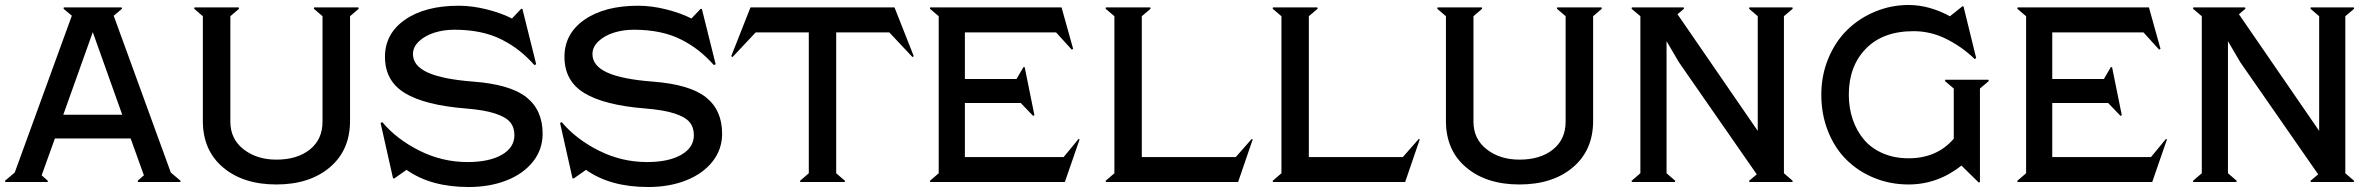

<svg xmlns="http://www.w3.org/2000/svg" viewBox="-20 -730 9526 770"><path d="M704.1 -4.9 703.1 0H533.2L532.2 -4.9L557.1 -26.9L503.9 -174.8H200.2L147 -26.9L171.9 -4.9L170.9 0H1L0 -4.9L39.1 -38.1L268.1 -667L234.9 -694.8L235.8 -700.2H467.8L469.2 -694.8L436 -667L665 -38.1ZM352.1 -601.1 233.9 -270H470.2Z M1238.8 -694.8 1239.7 -700.2H1417.5L1418.5 -694.8L1383.8 -665V-245.1Q1383.8 -127.4 1302.5 -58.8Q1221.2 9.8 1088.4 9.8Q955.6 9.8 874.5 -58.6Q793.5 -127 793.5 -245.1V-665L758.8 -694.8L759.8 -700.2H937.5L938.5 -694.8L903.8 -665V-242.2Q903.8 -172.4 957 -131.1Q1010.3 -89.8 1088.4 -89.8Q1171.9 -89.8 1222.7 -130.4Q1273.4 -170.9 1273.4 -242.2V-665Z M1513.2 -240.2Q1569.8 -172.4 1661.4 -126.2Q1752.9 -80.1 1855 -80.1Q1941.4 -80.1 1992.2 -109.1Q2043 -138.2 2043 -188Q2043 -219.2 2025.9 -240Q2008.8 -260.7 1965.3 -274.9Q1921.9 -289.1 1848.1 -294.9Q1683.6 -308.1 1603.8 -356.7Q1523.9 -405.3 1523.9 -502Q1523.9 -595.2 1604.5 -651.1Q1685.1 -707 1819.3 -707Q1874.5 -707 1933.1 -692.1Q1991.7 -677.2 2033.2 -655.8L2070.3 -694.8L2075.2 -693.8L2130.4 -472.2L2123 -469.2Q2093.3 -502.4 2062.3 -526.9Q2031.2 -551.3 1992.7 -571Q1954.1 -590.8 1906.2 -600.8Q1858.4 -610.8 1802.2 -610.8Q1759.3 -610.8 1721.7 -598.9Q1684.1 -586.9 1660.2 -564.2Q1636.2 -541.5 1636.2 -513.2Q1636.2 -465.8 1695.8 -439Q1755.4 -412.1 1877 -402.8Q2025.9 -391.6 2091.1 -340.1Q2156.2 -288.6 2156.2 -193.8Q2156.2 -130.9 2117.7 -82Q2079.1 -33.2 2011.7 -6.6Q1944.3 20 1859.4 20Q1707.5 20 1610.4 -48.8L1561 -14.2L1556.2 -15.1L1506.3 -236.8Z M2232.9 -240.2Q2289.6 -172.4 2381.1 -126.2Q2472.7 -80.1 2574.7 -80.1Q2661.1 -80.1 2711.9 -109.1Q2762.7 -138.2 2762.7 -188Q2762.7 -219.2 2745.6 -240Q2728.5 -260.7 2685.1 -274.9Q2641.6 -289.1 2567.9 -294.9Q2403.3 -308.1 2323.5 -356.7Q2243.7 -405.3 2243.7 -502Q2243.7 -595.2 2324.2 -651.1Q2404.8 -707 2539.1 -707Q2594.2 -707 2652.8 -692.1Q2711.4 -677.2 2752.9 -655.8L2790 -694.8L2794.9 -693.8L2850.1 -472.2L2842.8 -469.2Q2813 -502.4 2782 -526.9Q2751 -551.3 2712.4 -571Q2673.8 -590.8 2626 -600.8Q2578.1 -610.8 2522 -610.8Q2479 -610.8 2441.4 -598.9Q2403.8 -586.9 2379.9 -564.2Q2356 -541.5 2356 -513.2Q2356 -465.8 2415.5 -439Q2475.1 -412.1 2596.7 -402.8Q2745.6 -391.6 2810.8 -340.1Q2876 -288.6 2876 -193.8Q2876 -130.9 2837.4 -82Q2798.8 -33.2 2731.4 -6.6Q2664.1 20 2579.1 20Q2427.2 20 2330.1 -48.8L2280.8 -14.2L2275.9 -15.1L2226.1 -236.8Z M2917.5 -501 2912.6 -504.9 2989.7 -700.2H3567.4L3644.5 -504.9L3639.6 -501L3546.4 -600.1H3333.5V-35.2L3368.7 -4.9L3367.7 0H3189.5L3188.5 -4.9L3223.6 -35.2V-600.1H3010.7Z M4305.7 -172.9 4309.6 -170.9 4250.5 0H3710.4L3709.5 -4.9L3744.6 -35.2V-665L3709.5 -694.8L3710.4 -700.2H4237.3L4283.7 -534.2L4278.3 -530.8L4215.3 -600.1H3849.6V-413.1H4056.6L4084.5 -460.9H4089.4L4128.4 -268.1L4123.5 -265.1L4073.7 -316.9H3849.6V-100.1H4245.6Z M5000 -172.9 5003.9 -170.9 4945.3 0H4415L4414.1 -4.9L4449.2 -35.2V-665L4414.1 -694.8L4415 -700.2H4593.3L4594.2 -694.8L4559.1 -665V-100.1H4936Z M5669.9 -172.9 5673.8 -170.9 5615.2 0H5085L5084 -4.9L5119.1 -35.2V-665L5084 -694.8L5085 -700.2H5263.2L5264.2 -694.8L5229 -665V-100.1H5606Z M6224.1 -694.8 6225.1 -700.2H6402.8L6403.8 -694.8L6369.1 -665V-245.1Q6369.1 -127.4 6287.8 -58.8Q6206.5 9.8 6073.7 9.8Q5940.9 9.8 5859.9 -58.6Q5778.8 -127 5778.8 -245.1V-665L5744.1 -694.8L5745.1 -700.2H5922.9L5923.8 -694.8L5889.2 -665V-242.2Q5889.2 -172.4 5942.4 -131.1Q5995.6 -89.8 6073.7 -89.8Q6157.2 -89.8 6208 -130.4Q6258.8 -170.9 6258.8 -242.2V-665Z M6663.6 -564.9V-35.2L6698.7 -4.9L6697.3 0H6524.4L6523.4 -4.9L6558.6 -35.2V-665L6523.4 -694.8L6524.4 -700.2H6732.4L6733.4 -694.8L6707.5 -672.9L7029.3 -205.1V-665L6994.6 -694.8L6995.6 -700.2H7168.5L7169.4 -694.8L7134.3 -665V-35.2L7169.4 -4.9L7168.5 0H6995.6L6994.6 -4.9L7025.4 -30.8L6713.4 -480Z M7394.5 -350.1Q7394.5 -297.9 7409.9 -252Q7425.3 -206.1 7454.6 -170.9Q7483.9 -135.7 7530.3 -115.5Q7576.7 -95.2 7634.3 -95.2Q7748 -95.2 7815.4 -173.8V-375L7780.3 -404.8L7781.2 -410.2H7954.6L7955.6 -404.8L7920.4 -375V0L7915.5 2L7846.2 -65.9Q7750.5 9.8 7634.3 9.8Q7560.5 9.8 7496.1 -16.6Q7431.6 -43 7384.8 -89.6Q7337.9 -136.2 7311 -203.9Q7284.2 -271.5 7284.2 -350.1Q7284.2 -428.2 7312.5 -496.1Q7340.8 -564 7388.7 -610.6Q7436.5 -657.2 7500.5 -683.6Q7564.5 -710 7634.3 -710Q7717.3 -710 7801.3 -664.1L7800.3 -665L7850.6 -705.1L7854.5 -704.1L7905.3 -497.1L7899.4 -493.2Q7849.1 -542 7786.1 -573.5Q7723.1 -605 7654.3 -605Q7531.2 -605 7462.9 -534.7Q7394.5 -464.4 7394.5 -350.1Z M8666.5 -172.9 8670.4 -170.9 8611.3 0H8071.3L8070.3 -4.9L8105.5 -35.2V-665L8070.3 -694.8L8071.3 -700.2H8598.1L8644.5 -534.2L8639.2 -530.8L8576.2 -600.1H8210.4V-413.1H8417.5L8445.3 -460.9H8450.2L8489.3 -268.1L8484.4 -265.1L8434.6 -316.9H8210.4V-100.1H8606.4Z M8915 -564.9V-35.2L8950.2 -4.9L8948.7 0H8775.9L8774.9 -4.9L8810.1 -35.2V-665L8774.9 -694.8L8775.9 -700.2H8983.9L8984.9 -694.8L8959 -672.9L9280.8 -205.1V-665L9246.1 -694.8L9247.1 -700.2H9419.9L9420.9 -694.8L9385.7 -665V-35.2L9420.9 -4.9L9419.9 0H9247.1L9246.1 -4.9L9276.9 -30.8L8964.8 -480Z"/></svg>

Font: Tiffany Gothic CC
Style: Regular
Weight: 400
Designer: indestructible type*
Foundry: Cowboy Collective
Version: Version 1.000